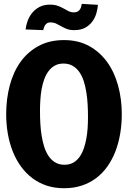

<svg xmlns="http://www.w3.org/2000/svg" viewBox="-20 -966 690 994"><path d="M311.5 8.5Q262.5 8.5 221.2 -5.2Q180 -19 146.8 -44.2Q113.5 -69.5 88.2 -104.5Q63 -139.5 46 -182.2Q29 -225 20.5 -273.8Q12 -322.5 12 -375Q12 -453.5 30.5 -523.5Q49 -593.5 86.2 -645.5Q123.5 -697.5 179.8 -728Q236 -758.5 311.5 -758.5Q385 -758.5 440.8 -728Q496.5 -697.5 534.2 -645.5Q572 -593.5 591.2 -523.5Q610.5 -453.5 610.5 -375Q610.5 -322.5 602.2 -273.8Q594 -225 577.5 -182.2Q561 -139.5 536.2 -104.5Q511.5 -69.5 478.2 -44.2Q445 -19 403.2 -5.2Q361.5 8.5 311.5 8.5ZM435.5 -360.5Q435.5 -391.5 433.8 -424Q432 -456.5 427.2 -487.2Q422.5 -518 413.8 -545.2Q405 -572.5 390.8 -593Q376.5 -613.5 356.2 -625.2Q336 -637 308.5 -637Q282.5 -637 263.5 -626.2Q244.5 -615.5 231 -597.2Q217.5 -579 208.8 -554.8Q200 -530.5 195.2 -503.2Q190.5 -476 188.8 -447.2Q187 -418.5 187 -391.5Q187 -360 188.8 -327.2Q190.5 -294.5 195.5 -263.5Q200.5 -232.5 209.2 -205.2Q218 -178 232 -157.5Q246 -137 266.2 -125Q286.5 -113 314 -113Q340 -113 359 -123.8Q378 -134.5 391.5 -153.2Q405 -172 413.5 -196.5Q422 -221 427 -248.5Q432 -276 433.8 -304.8Q435.5 -333.5 435.5 -360.5ZM112.5 -813.5Q114.5 -833.5 122.5 -856.2Q130.5 -879 145.5 -898Q160.5 -917 183.5 -929.5Q206.5 -942 238 -942Q262.5 -942 279.2 -935.8Q296 -929.5 309.5 -922Q323 -914.5 335.2 -908.2Q347.5 -902 363 -902Q373.5 -902 380.5 -905.5Q387.5 -909 392.2 -915Q397 -921 399.5 -929Q402 -937 403.5 -946L487 -941Q485.5 -919 478.5 -895.8Q471.5 -872.5 457.2 -853.5Q443 -834.5 420.5 -822.2Q398 -810 364.5 -810Q341.5 -810 325.8 -816.2Q310 -822.5 297 -830Q284 -837.5 270.8 -843.8Q257.5 -850 240 -850Q231 -850 225 -846.5Q219 -843 214.8 -837.5Q210.5 -832 208 -824.8Q205.5 -817.5 203.5 -810Z"/></svg>

Font: B612 Mono
Style: Bold
Weight: 700
Version: Version 1.005